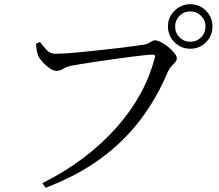

<svg xmlns="http://www.w3.org/2000/svg" viewBox="-20 -846 1040 910"><path d="M776 -721Q776 -764 807 -795Q838 -826 882 -826Q926 -826 956.5 -795Q987 -764 987 -721Q987 -677 956.5 -646Q926 -615 882 -615Q838 -615 807 -646Q776 -677 776 -721ZM810 -721Q810 -690 831 -669Q852 -648 882 -648Q912 -648 933 -669Q954 -690 954 -721Q954 -750 933 -771Q912 -792 882 -792Q852 -792 831 -771Q810 -750 810 -721ZM244 -591Q258 -591 291 -593Q324 -595 368 -599.5Q412 -604 458.5 -609Q505 -614 548 -619Q591 -624 622.5 -628.5Q654 -633 666 -635Q679 -638 686.5 -642.5Q694 -647 700.5 -651Q707 -655 715 -655Q726 -655 743.5 -646Q761 -637 778 -623Q795 -609 806.5 -594.5Q818 -580 818 -570Q818 -559 810 -550.5Q802 -542 792.5 -532Q783 -522 775 -505Q723 -380 644 -276.5Q565 -173 454.5 -92.5Q344 -12 196 44L181 22Q289 -32 376.5 -98.5Q464 -165 531.5 -241Q599 -317 644.5 -399.5Q690 -482 713 -570Q717 -582 713 -584.5Q709 -587 701 -587Q690 -587 662 -584Q634 -581 595 -576Q556 -571 513.5 -565Q471 -559 431.5 -553Q392 -547 361 -542Q330 -537 316 -534Q296 -530 279.5 -520Q263 -510 248 -510Q233 -510 214.5 -523Q196 -536 181 -553Q166 -570 161 -582Q157 -593 154.5 -606Q152 -619 151 -639L170 -647Q183 -629 200 -610Q217 -591 244 -591Z"/></svg>

Font: Early Summer Mincho
Style: Regular
Weight: 400
Designer: GuiWonder
Version: Version 1.002